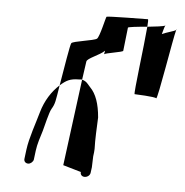

<svg xmlns="http://www.w3.org/2000/svg" viewBox="-40 -448 491 509"><g transform="rotate(5 206.0 -193.5)"><path d="M40 -12C39 -5 44 0 51 0C57 0 64 -6 65 -12L68 -36C70 -53 77 -74 82 -90C86 -104 94 -140 100 -150C109 -165 109 -171 116 -214C96 -196 79 -170 70 -138C62 -109 47 -68 43 -36ZM116 -214C132 -228 142 -234 166 -234C169 -234 171 -235 174 -234L181 -283C182 -292 215 -303 228 -316L226 -306C227 -310 276 -316 276 -320C276 -324 283 -378 283 -382C282 -384 309 -387 334 -389C335 -401 335 -409 334 -409C330 -409 226 -408 224 -406C222 -404 211 -352 204 -346C197 -340 141 -334 137 -328C134 -324 124 -261 116 -214ZM174 -234 144 -4 192 10C191 17 196 22 203 22C210 22 217 17 218 10L220 -5L221 -34C222 -42 223 -48 223 -54C222 -80 224 -112 225 -138C222 -174 213 -200 197 -216L190 -224C186 -229 180 -233 174 -234ZM334 -389C330 -339 313 -209 316 -208C317 -208 371 -206 374 -202C378 -199 405 -367 411 -387C405 -383 384 -378 374 -373C376 -380 379 -392 381 -396C377 -394 355 -391 334 -389ZM381 -396C381 -397 382 -397 382 -396C382 -396 382 -396 381 -396ZM411 -387C412 -388 412 -387 412 -388C412 -388 411 -389 411 -389Z"/></g></svg>

Font: FailCity
Style: OBL
Weight: 400
Version: Version 1